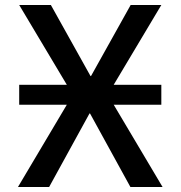

<svg xmlns="http://www.w3.org/2000/svg" viewBox="-20 -750 724 770"><path d="M57 -330V-410H248L57 -730H184L343 -445H345L504 -730H627L436 -410H627V-330H436L632 0H503L341 -295H339L177 0H52L248 -330Z"/></svg>

Font: Mplus 1p Medium
Style: Regular
Weight: 500
Version: Version 1.061